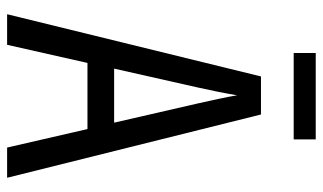

<svg xmlns="http://www.w3.org/2000/svg" viewBox="-204 -704 908 540"><g transform="rotate(90 250.0 -434.0)"><path d="M129 -806H372V-868H129ZM20 0H106L157 -226H343L395 0H480L302 -714H195ZM226 -536C234 -571 243 -616 248 -647C253 -616 263 -572 271 -536L325 -301H173Z"/></g></svg>

Font: Noto Sans Mono ExtraCondensed
Style: Regular
Weight: 400
Width: 2
Designer: Monotype Design Team
Foundry: Monotype Imaging Inc.
Version: Version 2.014